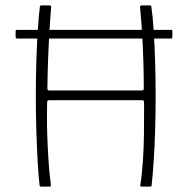

<svg xmlns="http://www.w3.org/2000/svg" viewBox="-20 -693 698 713"><path d="M44 -550Q41 -550 39.5 -551.5Q38 -553 38 -554V-578Q38 -580 39.5 -581Q41 -582 44 -582H615Q618 -582 619 -581Q620 -580 620 -578V-554Q620 -553 619 -551.5Q618 -550 615 -550ZM133 0Q131 0 129 -1Q127 -2 127 -5Q123 -38 120 -90.5Q117 -143 115 -206Q113 -269 113 -335Q113 -402 115 -466Q117 -530 120.5 -583Q124 -636 128 -668Q128 -671 130 -672Q132 -673 134 -673Q141 -673 149.5 -673Q158 -673 166 -673Q168 -673 170 -669Q164 -593 161 -529Q158 -465 157 -422Q156 -379 156 -366Q156 -360 158 -358.5Q160 -357 163 -357Q249 -357 335 -357Q421 -357 507 -357Q509 -357 511.5 -358.5Q514 -360 514 -366Q514 -374 513.5 -417Q513 -460 510 -526.5Q507 -593 500 -669Q503 -673 505 -673Q512 -673 520.5 -673Q529 -673 537 -673Q538 -673 540 -672Q542 -671 542 -668Q547 -636 550.5 -582.5Q554 -529 556 -465.5Q558 -402 558 -335Q558 -269 556 -206Q554 -143 550.5 -90.5Q547 -38 543 -5Q543 -2 541.5 -1Q540 0 538 0Q529 0 521 0Q513 0 505 0Q501 0 501 -5Q508 -51 511 -100Q514 -149 514.5 -192.5Q515 -236 515 -268Q515 -300 515 -312Q515 -318 512.5 -319.5Q510 -321 507 -321Q422 -321 335.5 -321Q249 -321 164 -321Q160 -321 157.5 -319.5Q155 -318 155 -312Q155 -298 154.5 -265.5Q154 -233 155.5 -190Q157 -147 160 -99Q163 -51 169 -5Q169 0 166 0Q157 0 149 0Q141 0 133 0Z"/></svg>

Font: Glory ExtraLight
Style: Regular
Weight: 250
Version: Version 1.011